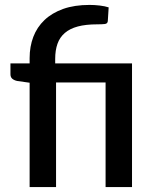

<svg xmlns="http://www.w3.org/2000/svg" viewBox="-20 -761 628 781"><path d="M100.5 0H208V-425.5H409.5V0H517V-503H204.5V-521.5C204.5 -544.8 207.6 -565.2 213.8 -582.8C219.9 -600.2 229.8 -614.9 243.5 -626.8C257.2 -638.6 274.8 -647.4 296.5 -653.3C318.2 -659.1 344.5 -662 375.5 -662C388.2 -662 398.3 -662.4 406 -663.3C413.7 -664.1 417.8 -668 418.5 -675L422 -731C412 -734.3 399.9 -736.8 385.7 -738.5C371.6 -740.2 357.8 -741 344.5 -741C303.5 -741 267.7 -735.6 237.2 -724.8C206.7 -713.9 181.3 -698.8 161 -679.5C140.7 -660.2 125.5 -637.3 115.5 -611C105.5 -584.7 100.5 -555.8 100.5 -524.5V-503H22.5V-459C22.5 -451 25.1 -444.8 30.2 -440.5C35.4 -436.2 42.2 -433.2 50.5 -431.5L100.5 -424.5Z"/></svg>

Font: Lato Semibold
Style: Regular
Weight: 600
Designer: Lukasz Dziedzic
Foundry: tyPoland Lukasz Dziedzic
Version: Version 2.006; 2014-01-15